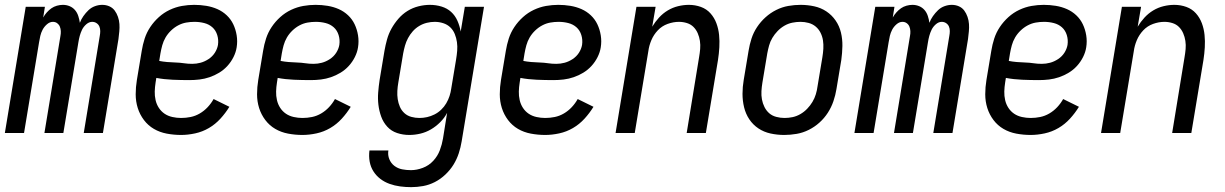

<svg xmlns="http://www.w3.org/2000/svg" viewBox="-28 -548 5048 791"><path d="M-8 0 78 -520H157L150 -476Q156 -487 165 -497Q174 -507 184 -514Q194 -521 206.5 -524.5Q219 -528 231 -528Q246 -528 259 -522.5Q272 -517 281 -506.5Q290 -496 294.5 -482Q299 -468 301 -454Q306 -468 315.5 -481.5Q325 -495 336.5 -506Q348 -517 363 -522.5Q378 -528 393 -528Q409 -528 422.5 -522Q436 -516 444.5 -504.5Q453 -493 458 -478.5Q463 -464 464 -449Q465 -434 463.5 -418.5Q462 -403 460 -387L396 0H317L383 -400Q385 -410 385 -420Q385 -430 381.5 -438.5Q378 -447 370 -452.5Q362 -458 352 -458Q339 -458 327.5 -448Q316 -438 310 -425.5Q304 -413 300.5 -400Q297 -387 295 -374L233 0H155L221 -400Q223 -410 222.5 -420Q222 -430 218.5 -438.5Q215 -447 207.5 -452.5Q200 -458 190 -458Q177 -458 165.5 -448Q154 -438 147.5 -425.5Q141 -413 138 -400Q135 -387 133 -374L71 0Z M718 8Q688 8 659 2.5Q630 -3 606 -17Q582 -31 565 -53.5Q548 -76 539.5 -103Q531 -130 531 -159.5Q531 -189 536 -219L556 -339Q560 -364 568 -389Q576 -414 591 -436.5Q606 -459 626.5 -477.5Q647 -496 671.5 -507.5Q696 -519 721.5 -523.5Q747 -528 772 -528Q797 -528 821.5 -524Q846 -520 867.5 -510.5Q889 -501 906 -485Q923 -469 933 -448Q943 -427 947 -402.5Q951 -378 947 -353Q944 -333 934 -313Q924 -293 909 -276.5Q894 -260 875 -248.5Q856 -237 835.5 -230Q815 -223 794 -220.5Q773 -218 752 -218Q718 -218 683 -219.5Q648 -221 616 -227L613 -208Q610 -189 609.5 -171Q609 -153 613 -135.5Q617 -118 626.5 -103.5Q636 -89 650 -79.5Q664 -70 682 -66Q700 -62 718 -62Q738 -62 757.5 -66Q777 -70 795 -80.5Q813 -91 827.5 -106.5Q842 -122 852 -140L917 -108Q901 -82 880 -59Q859 -36 832.5 -20.5Q806 -5 776 1.5Q746 8 718 8ZM764 -285Q781 -285 798 -289.5Q815 -294 831 -304.5Q847 -315 857 -330.5Q867 -346 870 -363Q873 -384 867 -403.5Q861 -423 847 -435.5Q833 -448 813.5 -453Q794 -458 773 -458Q756 -458 739 -455Q722 -452 706 -443.5Q690 -435 676.5 -422Q663 -409 654 -393.5Q645 -378 640.5 -361.5Q636 -345 633 -328L628 -297Q643 -294 660.5 -292.5Q678 -291 695.5 -290.5Q713 -290 729.5 -287.5Q746 -285 764 -285Z M1218 8Q1188 8 1159 2.5Q1130 -3 1106 -17Q1082 -31 1065 -53.5Q1048 -76 1039.5 -103Q1031 -130 1031 -159.5Q1031 -189 1036 -219L1056 -339Q1060 -364 1068 -389Q1076 -414 1091 -436.5Q1106 -459 1126.5 -477.5Q1147 -496 1171.5 -507.5Q1196 -519 1221.5 -523.5Q1247 -528 1272 -528Q1297 -528 1321.5 -524Q1346 -520 1367.5 -510.5Q1389 -501 1406 -485Q1423 -469 1433 -448Q1443 -427 1447 -402.5Q1451 -378 1447 -353Q1444 -333 1434 -313Q1424 -293 1409 -276.5Q1394 -260 1375 -248.5Q1356 -237 1335.5 -230Q1315 -223 1294 -220.5Q1273 -218 1252 -218Q1218 -218 1183 -219.5Q1148 -221 1116 -227L1113 -208Q1110 -189 1109.5 -171Q1109 -153 1113 -135.5Q1117 -118 1126.5 -103.5Q1136 -89 1150 -79.5Q1164 -70 1182 -66Q1200 -62 1218 -62Q1238 -62 1257.5 -66Q1277 -70 1295 -80.5Q1313 -91 1327.5 -106.5Q1342 -122 1352 -140L1417 -108Q1401 -82 1380 -59Q1359 -36 1332.5 -20.5Q1306 -5 1276 1.5Q1246 8 1218 8ZM1264 -285Q1281 -285 1298 -289.5Q1315 -294 1331 -304.5Q1347 -315 1357 -330.5Q1367 -346 1370 -363Q1373 -384 1367 -403.5Q1361 -423 1347 -435.5Q1333 -448 1313.5 -453Q1294 -458 1273 -458Q1256 -458 1239 -455Q1222 -452 1206 -443.5Q1190 -435 1176.5 -422Q1163 -409 1154 -393.5Q1145 -378 1140.5 -361.5Q1136 -345 1133 -328L1128 -297Q1143 -294 1160.5 -292.5Q1178 -291 1195.5 -290.5Q1213 -290 1229.5 -287.5Q1246 -285 1264 -285Z M1666 223Q1643 223 1620.5 220Q1598 217 1577 209.5Q1556 202 1539 189Q1522 176 1510.5 158Q1499 140 1495 118Q1491 96 1494 72H1572Q1569 91 1576 108Q1583 125 1597 135.5Q1611 146 1628.5 149.5Q1646 153 1665 153Q1689 153 1714 143.5Q1739 134 1757 114.5Q1775 95 1784 71Q1793 47 1797 23L1814 -83Q1803 -62 1785.5 -44.5Q1768 -27 1747.5 -15Q1727 -3 1704 2.5Q1681 8 1658 8Q1632 8 1608 0Q1584 -8 1567.5 -26Q1551 -44 1542.5 -67.5Q1534 -91 1531 -116Q1528 -141 1530 -167Q1532 -193 1536 -219L1556 -339Q1560 -362 1566.5 -385.5Q1573 -409 1585 -430.5Q1597 -452 1613.5 -471Q1630 -490 1651 -503Q1672 -516 1696 -522Q1720 -528 1743 -528Q1768 -528 1791 -521Q1814 -514 1830.5 -499Q1847 -484 1856.5 -462.5Q1866 -441 1870 -418L1887 -520H1966L1874 34Q1870 59 1862 83.5Q1854 108 1840.5 130Q1827 152 1807 171Q1787 190 1763.5 202Q1740 214 1715 218.5Q1690 223 1666 223ZM1700 -62Q1716 -62 1731.5 -65.5Q1747 -69 1762 -76.5Q1777 -84 1789.5 -96Q1802 -108 1810.5 -122.5Q1819 -137 1824 -152.5Q1829 -168 1831 -183L1851 -303Q1854 -321 1855.5 -339Q1857 -357 1854.5 -374.5Q1852 -392 1845.5 -408Q1839 -424 1827 -435.5Q1815 -447 1798 -452.5Q1781 -458 1763 -458Q1747 -458 1730.5 -454Q1714 -450 1699 -441Q1684 -432 1672.5 -419Q1661 -406 1653 -391Q1645 -376 1640.5 -360Q1636 -344 1633 -328L1613 -208Q1610 -191 1609 -173.5Q1608 -156 1610.5 -139.5Q1613 -123 1619.5 -108Q1626 -93 1638 -82Q1650 -71 1666.5 -66.5Q1683 -62 1700 -62Z M2218 8Q2188 8 2159 2.5Q2130 -3 2106 -17Q2082 -31 2065 -53.5Q2048 -76 2039.5 -103Q2031 -130 2031 -159.5Q2031 -189 2036 -219L2056 -339Q2060 -364 2068 -389Q2076 -414 2091 -436.5Q2106 -459 2126.5 -477.5Q2147 -496 2171.5 -507.5Q2196 -519 2221.5 -523.5Q2247 -528 2272 -528Q2297 -528 2321.5 -524Q2346 -520 2367.5 -510.5Q2389 -501 2406 -485Q2423 -469 2433 -448Q2443 -427 2447 -402.5Q2451 -378 2447 -353Q2444 -333 2434 -313Q2424 -293 2409 -276.5Q2394 -260 2375 -248.5Q2356 -237 2335.5 -230Q2315 -223 2294 -220.5Q2273 -218 2252 -218Q2218 -218 2183 -219.5Q2148 -221 2116 -227L2113 -208Q2110 -189 2109.5 -171Q2109 -153 2113 -135.5Q2117 -118 2126.5 -103.5Q2136 -89 2150 -79.5Q2164 -70 2182 -66Q2200 -62 2218 -62Q2238 -62 2257.5 -66Q2277 -70 2295 -80.5Q2313 -91 2327.5 -106.5Q2342 -122 2352 -140L2417 -108Q2401 -82 2380 -59Q2359 -36 2332.5 -20.5Q2306 -5 2276 1.5Q2246 8 2218 8ZM2264 -285Q2281 -285 2298 -289.5Q2315 -294 2331 -304.5Q2347 -315 2357 -330.5Q2367 -346 2370 -363Q2373 -384 2367 -403.5Q2361 -423 2347 -435.5Q2333 -448 2313.5 -453Q2294 -458 2273 -458Q2256 -458 2239 -455Q2222 -452 2206 -443.5Q2190 -435 2176.5 -422Q2163 -409 2154 -393.5Q2145 -378 2140.5 -361.5Q2136 -345 2133 -328L2128 -297Q2143 -294 2160.5 -292.5Q2178 -291 2195.5 -290.5Q2213 -290 2229.5 -287.5Q2246 -285 2264 -285Z M2508 0 2594 -520H2673L2659 -438Q2671 -458 2687 -475.5Q2703 -493 2723 -505Q2743 -517 2765.5 -522.5Q2788 -528 2810 -528Q2836 -528 2859.5 -519.5Q2883 -511 2899 -493Q2915 -475 2923.5 -452Q2932 -429 2934.5 -404Q2937 -379 2935.5 -353Q2934 -327 2930 -301L2880 0H2801L2852 -312Q2855 -329 2856.5 -346Q2858 -363 2855.5 -379.5Q2853 -396 2846.5 -411Q2840 -426 2829 -437Q2818 -448 2802 -453Q2786 -458 2769 -458Q2746 -458 2722.5 -449.5Q2699 -441 2682 -423Q2665 -405 2655.5 -382.5Q2646 -360 2643 -337L2587 0Z M3203 8Q3174 8 3146.5 2Q3119 -4 3096.5 -19Q3074 -34 3059 -56.5Q3044 -79 3037.5 -106Q3031 -133 3031 -161.5Q3031 -190 3036 -219L3056 -339Q3060 -364 3068 -389Q3076 -414 3091 -436.5Q3106 -459 3126 -477Q3146 -495 3170 -507Q3194 -519 3219.5 -523.5Q3245 -528 3270 -528Q3299 -528 3326.5 -522Q3354 -516 3376.5 -501Q3399 -486 3414.5 -463.5Q3430 -441 3436.5 -414Q3443 -387 3442.5 -358.5Q3442 -330 3438 -301L3418 -181Q3414 -156 3405.5 -131Q3397 -106 3382.5 -83.5Q3368 -61 3348 -43Q3328 -25 3304 -13Q3280 -1 3254 3.5Q3228 8 3203 8ZM3204 -62Q3221 -62 3237.5 -65.5Q3254 -69 3269.5 -78Q3285 -87 3297.5 -100Q3310 -113 3319 -128Q3328 -143 3333 -159.5Q3338 -176 3340 -192L3360 -312Q3363 -330 3364 -347.5Q3365 -365 3362.5 -381.5Q3360 -398 3352.5 -413Q3345 -428 3332.5 -438.5Q3320 -449 3303.5 -453.5Q3287 -458 3270 -458Q3253 -458 3236 -454.5Q3219 -451 3203.5 -442Q3188 -433 3175.5 -420Q3163 -407 3154 -392Q3145 -377 3140.5 -360.5Q3136 -344 3133 -328L3113 -208Q3110 -190 3109 -172.5Q3108 -155 3111 -138.5Q3114 -122 3121.5 -107Q3129 -92 3141 -81.5Q3153 -71 3170 -66.5Q3187 -62 3204 -62Z M3492 0 3578 -520H3657L3650 -476Q3656 -487 3665 -497Q3674 -507 3684 -514Q3694 -521 3706.5 -524.5Q3719 -528 3731 -528Q3746 -528 3759 -522.5Q3772 -517 3781 -506.5Q3790 -496 3794.5 -482Q3799 -468 3801 -454Q3806 -468 3815.5 -481.5Q3825 -495 3836.5 -506Q3848 -517 3863 -522.5Q3878 -528 3893 -528Q3909 -528 3922.5 -522Q3936 -516 3944.5 -504.5Q3953 -493 3958 -478.5Q3963 -464 3964 -449Q3965 -434 3963.5 -418.5Q3962 -403 3960 -387L3896 0H3817L3883 -400Q3885 -410 3885 -420Q3885 -430 3881.5 -438.5Q3878 -447 3870 -452.5Q3862 -458 3852 -458Q3839 -458 3827.5 -448Q3816 -438 3810 -425.5Q3804 -413 3800.5 -400Q3797 -387 3795 -374L3733 0H3655L3721 -400Q3723 -410 3722.5 -420Q3722 -430 3718.5 -438.5Q3715 -447 3707.5 -452.5Q3700 -458 3690 -458Q3677 -458 3665.5 -448Q3654 -438 3647.5 -425.5Q3641 -413 3638 -400Q3635 -387 3633 -374L3571 0Z M4218 8Q4188 8 4159 2.5Q4130 -3 4106 -17Q4082 -31 4065 -53.5Q4048 -76 4039.5 -103Q4031 -130 4031 -159.5Q4031 -189 4036 -219L4056 -339Q4060 -364 4068 -389Q4076 -414 4091 -436.5Q4106 -459 4126.5 -477.5Q4147 -496 4171.5 -507.5Q4196 -519 4221.5 -523.5Q4247 -528 4272 -528Q4297 -528 4321.5 -524Q4346 -520 4367.5 -510.5Q4389 -501 4406 -485Q4423 -469 4433 -448Q4443 -427 4447 -402.5Q4451 -378 4447 -353Q4444 -333 4434 -313Q4424 -293 4409 -276.5Q4394 -260 4375 -248.5Q4356 -237 4335.5 -230Q4315 -223 4294 -220.5Q4273 -218 4252 -218Q4218 -218 4183 -219.5Q4148 -221 4116 -227L4113 -208Q4110 -189 4109.5 -171Q4109 -153 4113 -135.5Q4117 -118 4126.5 -103.5Q4136 -89 4150 -79.5Q4164 -70 4182 -66Q4200 -62 4218 -62Q4238 -62 4257.5 -66Q4277 -70 4295 -80.5Q4313 -91 4327.5 -106.5Q4342 -122 4352 -140L4417 -108Q4401 -82 4380 -59Q4359 -36 4332.5 -20.5Q4306 -5 4276 1.5Q4246 8 4218 8ZM4264 -285Q4281 -285 4298 -289.5Q4315 -294 4331 -304.5Q4347 -315 4357 -330.5Q4367 -346 4370 -363Q4373 -384 4367 -403.5Q4361 -423 4347 -435.5Q4333 -448 4313.5 -453Q4294 -458 4273 -458Q4256 -458 4239 -455Q4222 -452 4206 -443.5Q4190 -435 4176.5 -422Q4163 -409 4154 -393.5Q4145 -378 4140.5 -361.5Q4136 -345 4133 -328L4128 -297Q4143 -294 4160.5 -292.5Q4178 -291 4195.5 -290.5Q4213 -290 4229.5 -287.5Q4246 -285 4264 -285Z M4508 0 4594 -520H4673L4659 -438Q4671 -458 4687 -475.5Q4703 -493 4723 -505Q4743 -517 4765.5 -522.5Q4788 -528 4810 -528Q4836 -528 4859.5 -519.5Q4883 -511 4899 -493Q4915 -475 4923.5 -452Q4932 -429 4934.5 -404Q4937 -379 4935.5 -353Q4934 -327 4930 -301L4880 0H4801L4852 -312Q4855 -329 4856.5 -346Q4858 -363 4855.5 -379.5Q4853 -396 4846.5 -411Q4840 -426 4829 -437Q4818 -448 4802 -453Q4786 -458 4769 -458Q4746 -458 4722.5 -449.5Q4699 -441 4682 -423Q4665 -405 4655.5 -382.5Q4646 -360 4643 -337L4587 0Z"/></svg>

Font: Iosevka Web
Style: Italic
Weight: 400
Italic angle: -9°
Monospace: yes
Designer: Belleve Invis
Foundry: Belleve Invis
Version: Version 28.0.3; ttfautohint (v1.8.3)